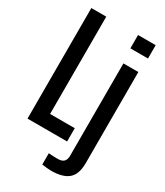

<svg xmlns="http://www.w3.org/2000/svg" viewBox="-243 -897 1035 1203"><g transform="rotate(30 275.0 -295.5)"><path d="M46.5 0V-800H154.5V-96H333V0ZM384.5 -703.5V-800H512V-703.5ZM337 209Q322 209 304 207Q286 205 270.5 202.5V121Q283.5 122.5 302.8 123.2Q322 124 336.5 124Q365.5 124 379.8 110.5Q394 97 394 67.5V-600H502V59.5Q502 139 462 174Q422 209 337 209Z"/></g></svg>

Font: Big Shoulders Display Thin
Style: Bold
Weight: 700
Version: Version 2.002